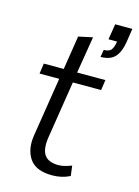

<svg xmlns="http://www.w3.org/2000/svg" viewBox="-99 -668 531 735"><g transform="rotate(15 166.5 -300.5)"><path d="M181 10Q116 10 91 -27Q66 -64 75 -120L112 -354H34L40 -395H119L140 -529L196 -541L172 -395H284L278 -354H166L130 -126Q123 -79 138.5 -56.5Q154 -34 195 -34Q207 -34 221.5 -38Q236 -42 246 -46L251 -6Q235 2 217.5 6Q200 10 181 10ZM243 -476 248 -505Q268 -505 276.5 -514.5Q285 -524 289 -549H255L265 -611H333L325 -559Q319 -518 300.5 -497Q282 -476 243 -476Z"/></g></svg>

Font: Rokkitt SemiBold Light
Style: Italic
Weight: 300
Italic angle: -9°
Version: Version 3.103